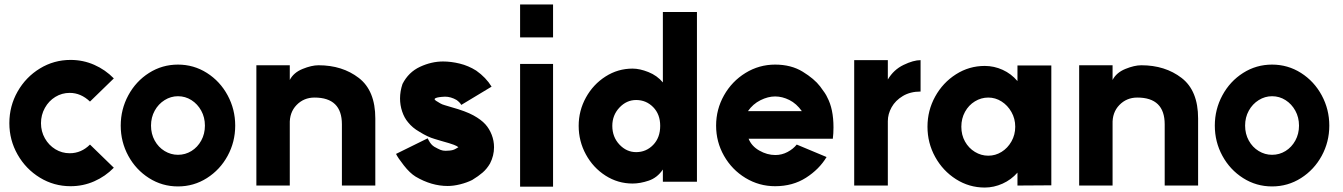

<svg xmlns="http://www.w3.org/2000/svg" viewBox="-20 -816 6031 862"><path d="M384 -167 491 -63Q453 -24 403 -2Q353 20 297 20Q222 20 159 -18.5Q96 -57 59 -122Q22 -187 22 -263Q22 -340 59 -405Q96 -470 159 -508.5Q222 -547 297 -547Q353 -547 403 -525Q453 -503 491 -464L384 -360Q343 -399 293 -399Q258 -399 228.5 -381Q199 -363 181.5 -331.5Q164 -300 164 -263Q164 -226 181.5 -195Q199 -164 228.5 -146Q258 -128 293 -128Q345 -128 384 -167Z M900 -252Q900 -289 883.5 -319Q867 -349 839.5 -366.5Q812 -384 779 -384Q747 -384 719 -366.5Q691 -349 674.5 -319Q658 -289 658 -252Q658 -215 674.5 -185Q691 -155 719 -138Q747 -121 779 -121Q812 -121 839.5 -138Q867 -155 883.5 -185Q900 -215 900 -252ZM779 -526Q850 -526 909 -488.5Q968 -451 1002 -388Q1036 -325 1036 -252Q1036 -179 1002 -116.5Q968 -54 909 -16.5Q850 21 779 21Q708 21 649 -16.5Q590 -54 556 -116.5Q522 -179 522 -252Q522 -325 556 -388Q590 -451 649 -488.5Q708 -526 779 -526Z M1392 -378Q1344 -378 1311.5 -344.5Q1279 -311 1281 -258V17H1131V-523H1281V-457Q1298 -490 1338.5 -506.5Q1379 -523 1410 -523Q1517 -523 1591 -466Q1665 -409 1665 -284V17H1515V-258Q1515 -378 1392 -378Z M2030 -367Q2004 -382 1978 -382Q1968 -382 1963 -381Q1951 -380 1943 -378Q1935 -376 1932 -373L1931 -370Q1933 -368 1934.5 -366Q1936 -364 1945 -359Q1948 -357 1956.5 -352Q1965 -347 1976 -344L2006 -335Q2071 -317 2105.5 -298Q2140 -279 2159 -258Q2177 -238 2187.5 -211Q2198 -184 2198 -155Q2198 -117 2180 -82Q2166 -58 2147 -41.5Q2128 -25 2100 -8Q2076 4 2046 11.5Q2016 19 1990 19Q1917 19 1846 -23Q1820 -39 1793 -73.5Q1766 -108 1758 -125L1900 -195Q1901 -193 1905.5 -184.5Q1910 -176 1916 -169Q1922 -162 1930 -157Q1948 -147 1958 -143Q1968 -139 1981 -139Q1992 -139 1998 -140Q2013 -141 2024 -147L2038 -155Q2033 -160 2017.5 -166Q2002 -172 1962 -183L1932 -192Q1900 -201 1862 -225Q1832 -242 1812 -267Q1795 -287 1785.5 -315.5Q1776 -344 1776 -374Q1776 -406 1787 -439Q1814 -492 1865.5 -516Q1917 -540 1969 -540Q2005 -540 2044 -530.5Q2083 -521 2118 -499Q2162 -468 2187 -427L2051 -345Q2045 -356 2030 -367Z M2463 -796V-648H2315V-796ZM2315 -529H2463V22H2315Z M2944 -251Q2944 -303 2912.5 -335Q2881 -367 2836 -367Q2793 -367 2761 -333Q2729 -299 2729 -251Q2729 -201 2761 -167Q2793 -133 2836 -133Q2881 -133 2912.5 -165.5Q2944 -198 2944 -251ZM2820 -508Q2852 -508 2891 -492.5Q2930 -477 2956 -446V-762H3109V0H2956V-55Q2931 -18 2892.5 -5Q2854 8 2820 8Q2754 8 2698.5 -27.5Q2643 -63 2610.5 -122.5Q2578 -182 2578 -251Q2578 -319 2610.5 -378Q2643 -437 2698.5 -472.5Q2754 -508 2820 -508Z M3460 -383Q3428 -383 3394 -366Q3360 -349 3338 -317H3580Q3556 -351 3524 -367Q3492 -383 3460 -383ZM3460 -526Q3532 -526 3584 -494Q3636 -462 3662 -428Q3688 -394 3694 -379Q3722 -327 3722 -244Q3722 -216 3719 -193H3341Q3354 -160 3389 -140Q3424 -120 3461 -120Q3490 -120 3515.5 -133.5Q3541 -147 3557 -167L3691 -111Q3658 -56 3598.5 -18Q3539 20 3460 20Q3388 20 3327 -17Q3266 -54 3230.5 -116.5Q3195 -179 3195 -252Q3195 -325 3230.5 -388Q3266 -451 3327 -488.5Q3388 -526 3460 -526Z M4113 -546V-405Q4067 -405 4033.5 -385Q4000 -365 3983 -334.5Q3966 -304 3966 -272V17H3815V-546H3966V-459Q3992 -503 4036.5 -524.5Q4081 -546 4113 -546Z M4538 -247Q4538 -283 4521 -313Q4504 -343 4476.5 -360.5Q4449 -378 4417 -378Q4385 -378 4357 -361Q4329 -344 4312.5 -314Q4296 -284 4296 -247Q4296 -210 4312.5 -180.5Q4329 -151 4357 -134Q4385 -117 4417 -117Q4449 -117 4476.5 -134Q4504 -151 4521 -181Q4538 -211 4538 -247ZM4401 -520Q4443 -520 4481.5 -502.5Q4520 -485 4548 -452V-522H4700V16L4548 17V-41Q4520 -9 4481 8.5Q4442 26 4401 26Q4331 26 4272 -11.5Q4213 -49 4178.5 -111.5Q4144 -174 4144 -247Q4144 -320 4178.5 -382.5Q4213 -445 4272 -482.5Q4331 -520 4401 -520Z M5086 -378Q5038 -378 5005.5 -344.5Q4973 -311 4975 -258V17H4825V-523H4975V-457Q4992 -490 5032.5 -506.5Q5073 -523 5104 -523Q5211 -523 5285 -466Q5359 -409 5359 -284V17H5209V-258Q5209 -378 5086 -378Z M5812 -252Q5812 -289 5795.5 -319Q5779 -349 5751.5 -366.5Q5724 -384 5691 -384Q5659 -384 5631 -366.5Q5603 -349 5586.5 -319Q5570 -289 5570 -252Q5570 -215 5586.5 -185Q5603 -155 5631 -138Q5659 -121 5691 -121Q5724 -121 5751.5 -138Q5779 -155 5795.5 -185Q5812 -215 5812 -252ZM5691 -526Q5762 -526 5821 -488.5Q5880 -451 5914 -388Q5948 -325 5948 -252Q5948 -179 5914 -116.5Q5880 -54 5821 -16.5Q5762 21 5691 21Q5620 21 5561 -16.5Q5502 -54 5468 -116.5Q5434 -179 5434 -252Q5434 -325 5468 -388Q5502 -451 5561 -488.5Q5620 -526 5691 -526Z"/></svg>

Font: SUIT Heavy
Style: Regular
Weight: 900
Designer: Sunn Youn; Korean Glyphs from Source Han Sans (Sandoll Communications; Soo-young Jang, Joo-yeon Kang)
Foundry: Sunn
Version: Version 1.006